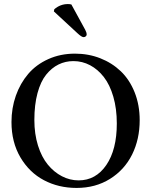

<svg xmlns="http://www.w3.org/2000/svg" viewBox="-20 -925 751 955"><path d="M345.2 -621.1Q305.2 -621.1 271 -604.2Q236.8 -587.4 209.5 -553.5Q182.1 -519.5 166.5 -461.7Q150.9 -403.8 150.9 -328.1Q150.9 -258.8 168.9 -201.2Q187 -143.6 217.8 -106.2Q248.5 -68.8 288.1 -48.3Q327.6 -27.8 371.1 -27.8Q456.5 -27.8 508.8 -104.2Q561 -180.7 561 -311Q561 -384.3 543.7 -443.8Q526.4 -503.4 496.6 -541.7Q466.8 -580.1 428 -600.6Q389.2 -621.1 345.2 -621.1ZM674.8 -327.1Q674.8 -232.4 637 -156.2Q599.1 -80.1 527.1 -35.2Q455.1 9.8 360.8 9.8Q271.5 9.8 198.7 -28.6Q126 -66.9 81.5 -142.3Q37.1 -217.8 37.1 -317.9Q37.1 -387.2 58.8 -449Q80.6 -510.7 120.4 -557.4Q160.2 -604 220.5 -631.1Q280.8 -658.2 353 -658.2Q419.9 -658.2 478.5 -635.3Q537.1 -612.3 580.8 -570.6Q624.5 -528.8 649.7 -465.8Q674.8 -402.8 674.8 -327.1ZM335 -902.8 403.8 -776.9Q411.1 -763.7 411.1 -752.9Q411.1 -748 406.5 -744.1Q401.9 -740.2 396 -740.2Q386.2 -740.2 365.2 -759.8L248 -868.2L250 -878.9Q279.8 -904.8 317.9 -904.8Q327.1 -904.8 335 -902.8Z"/></svg>

Font: Common Serif Medium
Style: Regular
Weight: 500
Designer: Philipp H. Poll, Khaled Hosny
Foundry: Stefan Peev, Context Ltd.
Version: Version 1.026